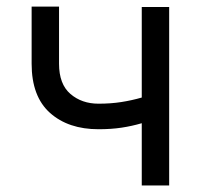

<svg xmlns="http://www.w3.org/2000/svg" viewBox="-20 -567 614 587"><path d="M160.5 -546.9V-372.2Q160.5 -309.7 195.3 -279.8Q230.1 -250 281.2 -250Q318.9 -250 350.7 -255Q382.5 -259.9 413.4 -268.8V-545.5H497.2V0H413.4V-190.3Q383.5 -181.5 351.7 -176.7Q320 -171.9 281.2 -171.9Q188.9 -171.9 132.8 -221.9Q76.7 -272 76.7 -372.2V-546.9Z"/></svg>

Font: Inter P
Style: Regular
Weight: 400
Designer: Rasmus Andersson
Foundry: rsms
Version: Version 3.018;git-588b23468